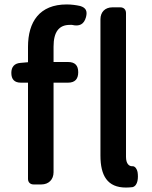

<svg xmlns="http://www.w3.org/2000/svg" viewBox="-20 -830 683 864"><path d="M547 -460V-771C547 -787 537 -797 521 -797H489H486C453 -797 432 -776 432 -743V-130C432 -40 463 14 547 14C559 14 569 13 577 12C601 5 603 -31 599 -56C597 -68 588 -83 576 -82C575 -82 575 -82 574 -82C561 -82 547 -93 547 -124ZM221 -229V-458H286C317 -458 332 -474 332 -505C332 -536 317 -551 286 -551H221V-620C221 -686 245 -718 294 -718C297 -718 301 -718 304 -718C337 -710 358 -720 367 -753C374 -780 367 -795 341 -803C323 -807 302 -810 280 -810C158 -810 106 -732 106 -619V-550L72 -547C45 -545 31 -529 31 -502C31 -473 45 -458 74 -458H106V-25C106 -10 116 0 131 0H163H166C199 0 221 -22 221 -55Z"/></svg>

Font: GenSenRounded2 TW M
Style: Regular
Weight: 500
Version: Version 2.100;PS 2.1;hotconv 16.6.51;makeotf.lib2.5.65220 DE